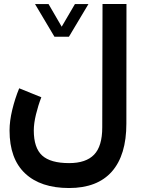

<svg xmlns="http://www.w3.org/2000/svg" viewBox="-20 -697 712 971"><path d="M255.4 -511.2 157.2 -676.3H225.6L292 -562L358.9 -676.3H427.2L328.6 -511.2ZM189 -205.1Q172.9 -163.6 161.9 -118.2Q150.9 -72.8 150.9 -37.1Q150.9 50.8 193.1 89.4Q235.4 127.9 329.6 127.9Q414.6 127.9 455.8 85.2Q497.1 42.5 497.1 -52.7L498.5 -676.8H619.6L619.1 -71.8Q619.1 87.4 545.7 170.7Q472.2 253.9 329.1 253.9Q185.5 253.9 106.9 179.9Q28.3 106 28.3 -37.1Q28.3 -85 42 -141.8Q55.7 -198.7 77.1 -250.5Z"/></svg>

Font: Vazir FD-UI
Style: Bold-FD-UI
Weight: 700
Designer: Saber Rastikerdar
Foundry: Saber Rastikerdar
Version: Version 30.0.0